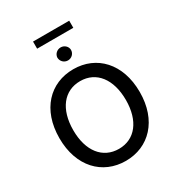

<svg xmlns="http://www.w3.org/2000/svg" viewBox="-240 -1197 1251 1356"><g transform="rotate(-30 385.5 -519.0)"><path d="M386 10C574 10 713 -131 713 -363C713 -596 574 -737 386 -737C196 -737 58 -596 58 -363C58 -132 196 10 386 10ZM171 -363C171 -535 255 -640 386 -640C517 -640 600 -533 600 -363C600 -194 517 -88 386 -88C254 -88 171 -194 171 -363ZM238 -990H533V-1048H238ZM330 -863C331 -833 355 -809 386 -809C416 -809 441 -833 441 -863C441 -891 416 -915 386 -915C355 -915 331 -891 330 -863Z"/></g></svg>

Font: Wafeq Medium
Style: Regular
Weight: 500
Designer: Rasmus Andersson & Azza Alameddine
Foundry: Google & TypeTogether
Version: Version 3.000;January 28, 2025;FontCreator 15.0.0.3014 64-bi